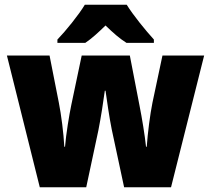

<svg xmlns="http://www.w3.org/2000/svg" viewBox="-20 -786 886 806"><path d="M512 -766H336C311 -724 255 -655 221 -620V-606H338C366 -625 391 -648 423 -679C455 -648 481 -625 511 -606H626V-620C589 -661 540 -721 512 -766ZM449 -243 501 0H698L837 -553H662L620 -355C610 -306 600 -227 596 -170H593C588 -218 576 -291 566 -341L525 -553H323L279 -344C271 -306 257 -222 253 -170H250C247 -227 237 -305 227 -355L188 -553H9L147 0H342L393 -239C403 -289 415 -366 420 -405H423C428 -369 439 -292 449 -243Z"/></svg>

Font: Noto Sans Sinhala SemiCondensed Black
Style: Regular
Weight: 900
Width: 4
Designer: Jelle Bosma - Monotype Design Team
Foundry: Monotype Imaging Inc.
Version: Version 2.006